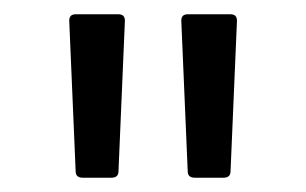

<svg xmlns="http://www.w3.org/2000/svg" viewBox="-20 -754 429 269"><path d="M96 -505Q86 -505 86 -514L77 -725Q77 -734 86 -734H146Q155 -734 155 -725L146 -514Q146 -505 136 -505ZM253 -505Q243 -505 243 -514L234 -725Q234 -734 243 -734H303Q312 -734 312 -725L303 -514Q303 -505 293 -505Z"/></svg>

Font: LINE Seed Sans App
Style: Regular
Weight: 400
Designer: LINE VX Design & Dalton Maag Ltd & Sandoll Inc
Foundry: Dalton Maag Ltd
Version: Version 1.003